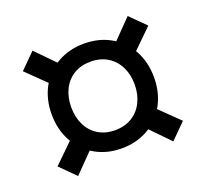

<svg xmlns="http://www.w3.org/2000/svg" viewBox="-97 -707 814 759"><g transform="rotate(-20 310.0 -327.0)"><path d="M94.7 -328.2Q94.7 -391.7 121.9 -441.8Q149.2 -491.8 198.2 -519.8Q247.3 -547.8 310 -547.8Q373 -547.8 421.9 -519.8Q470.8 -491.8 498.1 -441.8Q525.3 -391.7 525.3 -328.2Q525.3 -264.7 498.1 -214.2Q470.8 -163.8 421.8 -135.6Q372.7 -107.3 310 -107.3Q247.3 -107.3 198.4 -135.8Q149.5 -164.2 122.1 -214.4Q94.7 -264.7 94.7 -328.2ZM443.7 -328.2Q443.7 -369.8 427.4 -402.4Q411.2 -435 380.9 -453.5Q350.7 -472 310 -472Q269.3 -472 239.2 -453.7Q209.2 -435.3 193.1 -402.6Q177 -369.8 177 -328.2Q177 -286.2 193.1 -253.5Q209.2 -220.8 239.2 -202.3Q269.3 -183.8 310 -183.8Q350.7 -183.8 380.9 -202.3Q411.2 -220.8 427.4 -253.7Q443.7 -286.5 443.7 -328.2ZM468.2 -230.2 573.8 -127.2 510.2 -63.7 407.2 -169.7ZM405.7 -484.3 510.2 -591.2 573.8 -527.7 467 -423.2ZM109.8 -591.2 214.8 -483.7 153.7 -422.7 46.2 -527.7ZM46.2 -127.2 152.8 -231.5 214.2 -170.3 109.8 -63.7Z"/></g></svg>

Font: Monaspace Neon Var
Style: Regular
Weight: 400
Designer: Riley Cran and the Lettermatic Team
Version: Version 1.000 (Monaspace Neon Var)